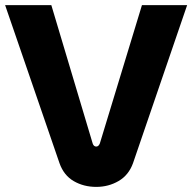

<svg xmlns="http://www.w3.org/2000/svg" viewBox="-20 -720 753 752"><path d="M357 12Q308 12 269 -10.5Q230 -33 213 -81L0 -700H181L343 -158Q347 -146 357 -146Q366 -146 371 -158L536 -700H713L501 -81Q484 -34 444.5 -11Q405 12 357 12Z"/></svg>

Font: MuseoModerno
Style: Bold
Weight: 700
Designer: Pablo Cosgaya, Héctor Gatti, Marcela Romero, and the Authors of The MuseoModerno Project.
Foundry: Omnibus-Type Team
Version: Version 1.001